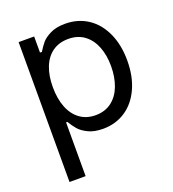

<svg xmlns="http://www.w3.org/2000/svg" viewBox="-134 -639 847 941"><g transform="rotate(-20 289.5 -169.0)"><path d="M67.4 -530.3H148.4V-446.3H158.2Q173.8 -471.7 188.5 -489Q203.1 -506.3 233.9 -521.7Q264.6 -537.1 311.5 -537.1Q377.9 -537.1 429 -503.7Q480 -470.2 508.5 -408.2Q537.1 -346.2 537.1 -263.7Q537.1 -181.2 508.5 -118.9Q480 -56.6 429 -22.9Q377.9 10.7 312.5 10.7Q266.1 10.7 235.1 -4.6Q204.1 -20 188.5 -38.3Q172.9 -56.6 158.2 -81.1H151.4V199.2H67.4ZM300.8 -64.5Q349.6 -64.5 384 -90.6Q418.5 -116.7 435.8 -162.4Q453.1 -208 453.1 -265.6Q453.1 -321.8 435.8 -366.2Q418.5 -410.6 384.3 -436.3Q350.1 -461.9 300.8 -461.9Q252 -461.9 218 -437.5Q184.1 -413.1 166.7 -368.9Q149.4 -324.7 149.4 -265.6Q149.4 -205.6 167 -160.2Q184.6 -114.7 218.8 -89.6Q252.9 -64.5 300.8 -64.5Z"/></g></svg>

Font: Pretendard
Style: Regular
Weight: 400
Designer: Base glyphs from Inter by Rasmus Andersson; Hangeul glyphs from Noto Sans CJK(Source Han Sans) by Jang Soo-young and Kan
Foundry: Kil Hyung-jin
Version: Version 1.309